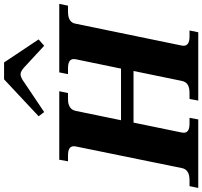

<svg xmlns="http://www.w3.org/2000/svg" viewBox="-73 -972 1018 967"><g transform="rotate(-90 436.5 -489.0)"><path d="M355 -776 334 -804 520 -978H605L721 -804L689 -776L581 -876Q560 -895 546 -895Q529 -895 504 -876ZM900 -700 891 -656H860Q806 -656 800 -617L690 -83Q689 -80 689 -74Q689 -44 735 -44H766L757 0H413L421 -44H451Q479 -44 493.5 -53.5Q508 -63 512 -83L562 -326H302L252 -83Q251 -79 251 -73Q251 -44 296 -44H326L318 0H-27L-18 -44H12Q66 -44 73 -83L182 -617Q183 -621 183 -627Q183 -656 137 -656H107L115 -700H460L451 -656H420Q369 -656 361 -617L314 -389H574L621 -617Q622 -621 622 -627Q622 -656 576 -656H546L555 -700Z"/></g></svg>

Font: Taviraj
Style: Bold Italic
Weight: 700
Italic angle: -12°
Designer: Katatrad Team
Foundry: CadsonDemak
Version: Version 1.001